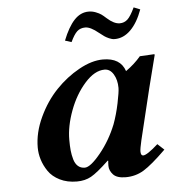

<svg xmlns="http://www.w3.org/2000/svg" viewBox="-49 -676 654 730"><g transform="rotate(-5 278.5 -310.5)"><path d="M373 -194.8Q386.2 -230.5 395 -272.9Q403.8 -315.4 403.8 -331.1Q403.8 -361.3 390.9 -383.1Q377.9 -404.8 356.9 -404.8Q318.8 -404.8 281.5 -362.8Q244.1 -320.8 222.2 -261.7Q200.2 -202.6 200.2 -150.9Q200.2 -127.4 201.9 -110.1Q203.6 -92.8 208.5 -75.7Q213.4 -58.6 223.9 -49.3Q234.4 -40 250 -40Q271.5 -40 310.3 -87.4Q349.1 -134.8 373 -194.8ZM339.8 -39.1Q339.8 -52.2 340.8 -58.1L338.9 -59.1Q293.5 -16.1 270 -3.2Q246.6 9.8 215.8 9.8Q178.7 9.8 150.6 -4.2Q122.6 -18.1 107.4 -40.3Q92.3 -62.5 85.2 -85.7Q78.1 -108.9 78.1 -131.8Q78.1 -188.5 105.2 -246.6Q132.3 -304.7 172.9 -347.2Q213.4 -389.6 262.5 -416.7Q311.5 -443.8 354 -443.8Q420.9 -443.8 438 -392.1Q471.2 -415.5 495.1 -443.8L549.8 -446.8Q551.8 -446.8 551.8 -443.8L520.5 -320.8L473.1 -125Q465.8 -93.3 465.8 -83Q465.8 -66.9 475.1 -66.9Q489.7 -66.9 532.2 -105L557.1 -82Q502.4 -28.3 471.2 -9.3Q439.9 9.8 401.9 9.8Q368.2 9.8 354 -5.6Q339.8 -21 339.8 -39.1ZM430.2 -575.2Q447.3 -575.2 459.7 -586.4Q472.2 -597.7 487.8 -630.9L512.2 -621.1Q494.1 -571.3 466.8 -544.2Q439.5 -517.1 405.8 -517.1Q395.5 -517.1 384.3 -522.2Q373 -527.3 367.2 -531.5Q361.3 -535.6 348.1 -545.9Q317.9 -570.8 297.9 -570.8Q278.8 -570.8 266.6 -559.6Q254.4 -548.3 241.2 -520L216.8 -527.8Q236.8 -578.6 260.7 -604.2Q284.7 -629.9 315.9 -629.9Q329.6 -629.9 342.8 -624.8Q356 -619.6 363.5 -614.3Q371.1 -608.9 381.8 -599.1Q408.2 -575.2 430.2 -575.2Z"/></g></svg>

Font: Linux Libertine G
Style: Semibold Italic
Weight: 600
Italic angle: -11.5°
Designer: Philipp H. Poll
Foundry: Philipp H. Poll
Version: Version 5.1.1